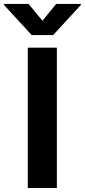

<svg xmlns="http://www.w3.org/2000/svg" viewBox="-80 -947 427 967"><path d="M206.4 0H59.9V-707H206.4ZM133.7 -842.5 202.8 -927.1H327.1V-921.8L187.8 -770.5H79.6L-59.7 -921.8V-927.1H64.2Z"/></svg>

Font: Pretendard JP Variable
Style: Regular
Weight: 400
Designer: Base glyphs from Inter by Rasmus Andersson; Hangul glyphs from Noto Sans CJK(Source Han Sans) by Jang Soo-young and Kang
Foundry: Kil Hyung-jin
Version: Version 1.307;Glyphs 3.2 (3192)